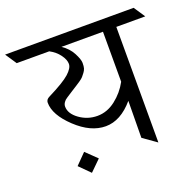

<svg xmlns="http://www.w3.org/2000/svg" viewBox="-188 -803 972 960"><g transform="rotate(-20 298.0 -323.0)"><path d="M506 -615V0L434 -51L436 -247Q367 -166 287.5 -166Q208 -166 131 -238.5Q54 -311 54 -376Q54 -393 73 -402Q159 -445 189.5 -472.5Q220 -500 220 -522.5Q220 -545 200.5 -571.5Q181 -598 149 -615H-24L-64 -675H620L660 -615ZM435 -349V-615H214Q250 -591 268 -556.5Q286 -522 286 -503.5Q286 -485 283 -475Q280 -465 272.5 -455Q265 -445 259 -438Q253 -431 239 -421.5Q225 -412 217 -407Q209 -402 191 -390.5Q173 -379 168.5 -376Q164 -373 155.5 -367.5Q147 -362 144.5 -359.5Q142 -357 138 -352Q129 -341 129 -328Q129 -290 171.5 -259.5Q214 -229 266 -229Q318 -229 363 -264Q408 -299 435 -349ZM86 -27 141 -83 199 -27 142 29Z"/></g></svg>

Font: Halant
Style: Regular
Weight: 400
Designer: Hitesh Malaviya (Devanagari), Satya Rajpurohit (Latin)
Foundry: Indian Type Foundry
Version: Version 1.101;PS 1.0;hotconv 1.0.78;makeotf.lib2.5.61930; tt